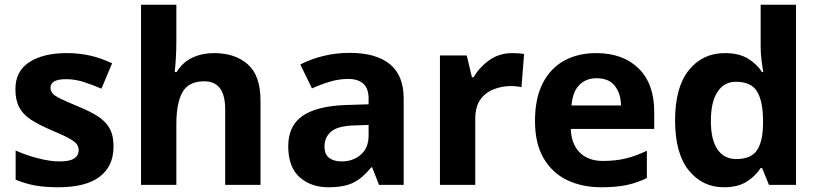

<svg xmlns="http://www.w3.org/2000/svg" viewBox="-20 -780 3456 810"><path d="M459 -162Q459 -79 400.5 -34.5Q342 10 226 10Q169 10 128 2.5Q87 -5 46 -22V-145Q90 -125 141 -112Q192 -99 231 -99Q275 -99 293.5 -112Q312 -125 312 -146Q312 -160 304.5 -171Q297 -182 272 -196Q247 -210 194 -232Q143 -254 110 -275.5Q77 -297 61 -327.5Q45 -358 45 -404Q45 -480 104 -518Q163 -556 261 -556Q312 -556 358 -546Q404 -536 453 -513L408 -406Q368 -423 332 -434.5Q296 -446 259 -446Q193 -446 193 -410Q193 -397 201.5 -386.5Q210 -376 234.5 -364Q259 -352 307 -332Q354 -313 388 -292.5Q422 -272 440.5 -241.5Q459 -211 459 -162Z M724 -605Q724 -565 721.5 -528Q719 -491 717 -476H725Q751 -518 792 -537Q833 -556 883 -556Q972 -556 1025.5 -508.5Q1079 -461 1079 -356V0H930V-319Q930 -437 842 -437Q775 -437 749.5 -390.5Q724 -344 724 -257V0H575V-760H724Z M1456 -557Q1566 -557 1624.5 -509.5Q1683 -462 1683 -364V0H1579L1550 -74H1546Q1511 -30 1472 -10Q1433 10 1365 10Q1292 10 1244 -32.5Q1196 -75 1196 -163Q1196 -250 1257 -291.5Q1318 -333 1440 -337L1535 -340V-364Q1535 -407 1512.5 -427Q1490 -447 1450 -447Q1410 -447 1372 -435.5Q1334 -424 1296 -407L1247 -508Q1291 -531 1344.5 -544Q1398 -557 1456 -557ZM1477 -251Q1405 -249 1377 -225Q1349 -201 1349 -162Q1349 -128 1369 -113.5Q1389 -99 1421 -99Q1469 -99 1502 -127.5Q1535 -156 1535 -208V-253Z M2141 -556Q2152 -556 2167 -555Q2182 -554 2191 -552L2180 -412Q2173 -414 2159.5 -415.5Q2146 -417 2136 -417Q2098 -417 2063 -403.5Q2028 -390 2006.5 -360Q1985 -330 1985 -278V0H1836V-546H1949L1971 -454H1978Q2002 -496 2044 -526Q2086 -556 2141 -556Z M2495 -556Q2608 -556 2674 -491.5Q2740 -427 2740 -308V-236H2388Q2390 -173 2425.5 -137Q2461 -101 2524 -101Q2577 -101 2620 -111.5Q2663 -122 2709 -144V-29Q2669 -9 2624.5 0.5Q2580 10 2517 10Q2435 10 2372 -20.5Q2309 -51 2273 -113Q2237 -175 2237 -269Q2237 -365 2269.5 -428.5Q2302 -492 2360 -524Q2418 -556 2495 -556ZM2496 -450Q2453 -450 2424.5 -422Q2396 -394 2391 -335H2600Q2599 -385 2574 -417.5Q2549 -450 2496 -450Z M3034 10Q2943 10 2885.5 -61.5Q2828 -133 2828 -272Q2828 -412 2886 -484Q2944 -556 3038 -556Q3097 -556 3135 -533Q3173 -510 3195 -476H3200Q3197 -492 3193 -522.5Q3189 -553 3189 -585V-760H3338V0H3224L3195 -71H3189Q3167 -37 3130 -13.5Q3093 10 3034 10ZM3086 -109Q3148 -109 3173 -145.5Q3198 -182 3199 -255V-271Q3199 -351 3174.5 -393Q3150 -435 3084 -435Q3035 -435 3007 -392.5Q2979 -350 2979 -270Q2979 -190 3007 -149.5Q3035 -109 3086 -109Z"/></svg>

Font: Noto Sans Gurmukhi UI
Style: Bold
Weight: 700
Designer: Jelle Bosma - Monotype Design Team
Foundry: Monotype Imaging Inc.
Version: Version 2.004; ttfautohint (v1.8.4.7-5d5b)